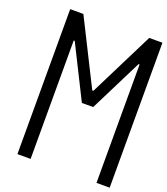

<svg xmlns="http://www.w3.org/2000/svg" viewBox="-162 -1029 992 1141"><g transform="rotate(20 333.5 -458.5)"><path d="M166.7 0H83.3V-916.7H166.7L371.7 -507.8H378.9L583.3 -916.7H666.7V0H583.3V-748.7H576.8L410.8 -416.7H339.2L173.2 -748.7H166.7Z"/></g></svg>

Font: Monoid
Style: Regular
Weight: 400
Width: 4
Monospace: yes
Designer: Andreas Larsen (@larsenwork)
Version: Version 0.61